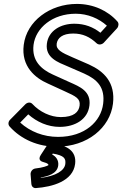

<svg xmlns="http://www.w3.org/2000/svg" viewBox="-20 -711 624 979"><path d="M83 -86 124 -128C168 -89 224 -64 284 -64C365 -64 428 -104 436 -173C445 -246 387 -269 335 -292L249 -331C192 -357 141 -400 151 -482C162 -569 248 -641 366 -641C427 -641 484 -617 525 -580L492 -544C455 -573 412 -590 359 -590C290 -590 227 -555 219 -488C210 -416 277 -393 324 -373L409 -336C478 -305 516 -264 506 -182C495 -92 413 -13 276 -13C202 -13 133 -40 83 -86ZM31 -100C22 -91 20 -76 29 -66C88 0 174 37 269 37C426 37 541 -60 556 -182C569 -290 511 -347 434 -382L349 -419C293 -443 265 -458 269 -488C273 -517 298 -540 353 -540C402 -540 438 -523 473 -490C483 -481 499 -483 509 -493L577 -567C585 -576 587 -592 579 -601C530 -657 455 -691 372 -691C234 -691 116 -603 101 -482C87 -372 160 -313 224 -285L309 -246C369 -219 390 -208 386 -173C382 -140 357 -114 290 -114C238 -114 183 -140 145 -181C135 -192 119 -189 109 -179ZM249 72C309 82 316 98 313 125C309 159 264 187 188 196V194C222 188 272 176 277 132C280 105 264 86 246 77ZM244 20C234 19 224 24 218 33L188 79C169 108 197 114 200 115C227 122 227 128 227 131C222 135 198 144 161 148C144 150 135 166 136 178L140 228C141 239 150 249 163 248C247 242 352 213 363 125C371 60 324 29 244 20Z"/></svg>

Font: Falling Sky
Style: OuObl
Weight: 400
Designer: Paul D. Hunt
Foundry: Adobe Systems Incorporated
Version: Version 1.02